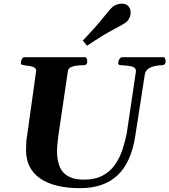

<svg xmlns="http://www.w3.org/2000/svg" viewBox="-20 -1002 915 1037"><path d="M413.1 14.2Q272.9 14.2 196.8 -38.3Q120.6 -90.8 120.6 -192.4Q120.6 -212.4 121.8 -231.9Q123 -251.5 126 -266.6L175.3 -619.1Q175.3 -633.3 162.8 -638.9Q150.4 -644.5 134 -646.2Q117.7 -647.9 105.2 -650.4Q92.8 -652.8 92.8 -660.2Q92.8 -670.9 97.4 -681.9Q102.1 -692.9 114.3 -692.9H439Q446.3 -692.9 448.7 -684.8Q451.2 -676.8 451.2 -670.4Q451.2 -649.9 432.1 -649.9Q405.3 -649.9 386.7 -646.5Q368.2 -643.1 358.2 -636.2Q348.1 -629.4 346.7 -618.7L295.4 -270.5Q292 -247.6 289.8 -221.2Q287.6 -194.8 288.1 -176.3Q291.5 -96.7 328.4 -64.2Q365.2 -31.7 432.1 -31.7Q493.2 -31.7 533.9 -53.5Q574.7 -75.2 600.3 -111.6Q626 -147.9 640.9 -192.4Q655.8 -236.8 664.6 -282.2L714.4 -617.7Q714.4 -636.2 694.6 -642.1Q674.8 -647.9 633.3 -649.9Q618.2 -650.4 618.2 -660.2Q618.2 -670.9 624.5 -681.9Q630.9 -692.9 639.6 -692.9H862.3Q869.6 -692.9 872.1 -685.3Q874.5 -677.7 874.5 -671.4Q874.5 -650.4 855.5 -649.9Q814 -648.4 790 -636.2Q766.1 -624 762.2 -600.6L710.4 -266.6Q688 -123 614 -54.4Q540 14.2 413.1 14.2ZM450.2 -754.9 427.2 -783.2Q494.1 -852.5 534.7 -903.3Q575.2 -954.1 588.4 -964.8Q597.2 -972.2 610.8 -977.3Q624.5 -982.4 638.2 -982.4Q662.6 -982.4 675.3 -966.3Q685.5 -953.1 685.5 -934.6Q685.5 -919.4 679 -905.3Q672.4 -891.1 662.6 -882.8Q649.4 -872.1 591.3 -841.6Q533.2 -811 450.2 -754.9Z"/></svg>

Font: Gelasio
Style: Bold Italic
Weight: 700
Italic angle: -8.5°
Designer: Eben Sorkin
Foundry: Eben Sorkin
Version: Version 1.008